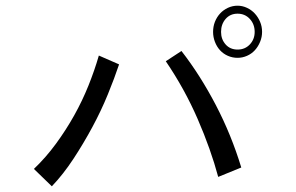

<svg xmlns="http://www.w3.org/2000/svg" viewBox="-20 -710 1040 674"><path d="M874 -598Q874 -625 857 -643.5Q840 -662 814 -662Q788 -662 772 -643.5Q756 -625 756 -598Q756 -572 772 -554Q788 -536 814 -536Q840 -536 857 -554Q874 -572 874 -598ZM398 -484Q382 -436 358.5 -378.5Q335 -321 304 -263.5Q273 -206 237.5 -152Q202 -98 162 -56L99 -117Q141 -157 176.5 -205.5Q212 -254 240.5 -305Q269 -356 290.5 -409.5Q312 -463 327 -515ZM746 -89Q720 -186 674 -292Q628 -398 562 -495L617 -531Q683 -446 737.5 -341.5Q792 -237 827 -122ZM900 -598Q900 -580 893 -563Q886 -546 874.5 -533.5Q863 -521 847 -514Q831 -507 814 -507Q796 -507 780 -514Q764 -521 752.5 -533.5Q741 -546 734.5 -563Q728 -580 728 -598Q728 -617 734.5 -633.5Q741 -650 752.5 -662.5Q764 -675 780 -682.5Q796 -690 814 -690Q831 -690 847 -682.5Q863 -675 874.5 -662.5Q886 -650 893 -633.5Q900 -617 900 -598Z"/></svg>

Font: NanumGothicCoding
Style: Regular
Weight: 400
Monospace: yes
Designer: Kwon Bruce; Nicolas Noh; Sung-woo Choi; Go-un Cha; Soo-hyun Park;
Foundry: NHN Corporation
Version: Version 2.000;PS 1;hotconv 1.0.49;makeotf.lib2.0.14853